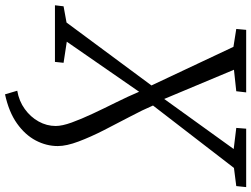

<svg xmlns="http://www.w3.org/2000/svg" viewBox="-166 -648 977 746"><g transform="rotate(90 322.0 -274.5)"><path d="M315 194 301 146.5Q341.5 139.5 372.2 117.2Q403 95 420.5 63.5Q438 32 438 -3Q438 -28 424.5 -65.2Q411 -102.5 390.2 -146.8Q369.5 -191 346.5 -237.2Q323.5 -283.5 305 -327L110.5 -46L192.5 -33.5L189 0H-31L-27 -33.5L36 -45L280.5 -375L130.5 -693.5L61 -704.5L64.5 -743H307.5L303 -704.5L219.5 -695.5L333 -424.5L527.5 -694.5L445.5 -704.5L448.5 -743H675.5L671.5 -704.5L601 -695.5L358.5 -381Q375.5 -341 401.8 -291.5Q428 -242 454.2 -190.5Q480.5 -139 498.2 -92Q516 -45 516 -11Q516 33.5 494.2 74.8Q472.5 116 428.2 147.5Q384 179 315 194Z"/></g></svg>

Font: Merriweather 28pt Light
Style: Italic
Weight: 300
Italic angle: -7.8°
Version: Version 2.101